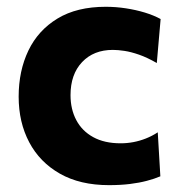

<svg xmlns="http://www.w3.org/2000/svg" viewBox="-20 -532 525 563"><path d="M299.7 10.9Q214.7 10.9 155.6 -22.8Q96.5 -56.4 65.6 -115Q34.7 -173.5 34.7 -248.6Q34.7 -324.2 63.3 -383.8Q91.9 -443.3 148.7 -477.7Q205.4 -512.1 290 -512.1Q319.8 -512.1 349.1 -507.6Q378.5 -503.1 404.6 -495.2Q430.7 -487.2 451 -476.2L439.8 -347.2Q411.3 -363.5 387.7 -371.7Q364.1 -379.9 344.9 -382.8Q325.8 -385.7 310.9 -385.7Q254.6 -385.7 220.7 -349.9Q186.8 -314 186.8 -253Q186.8 -211.7 203.7 -179.8Q220.5 -147.9 253.3 -129.9Q286.1 -111.8 333.8 -111.8Q352.7 -111.8 371.2 -115.3Q389.7 -118.8 407.7 -125.9Q425.8 -133 442.6 -144L450.2 -15Q432.9 -7.6 410.7 -1.8Q388.6 4.1 361 7.5Q333.4 10.9 299.7 10.9Z"/></svg>

Font: Commissioner Thin
Style: Regular
Weight: 100
Designer: Kostas Bartsokas
Foundry: Kostas Bartsokas
Version: Version 1.001;gftools[0.9.23]